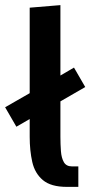

<svg xmlns="http://www.w3.org/2000/svg" viewBox="-66 -730 353 750"><path d="M215 -80H240V0H195Q133 0 101.5 -26.5Q70 -53 60 -97.5Q50 -142 50 -196V-265L-2 -235L-46 -311L50 -366V-700L170 -710V-435L223 -466L267 -390L170 -334V-196Q170 -166 172 -139.5Q174 -113 183.5 -96.5Q193 -80 215 -80Z"/></svg>

Font: Epunda Sans SemiBold
Style: Regular
Weight: 600
Designer: Simon Atzbach
Foundry: typofactur
Version: Version 2.204; ttfautohint (v1.8.4.7-5d5b)